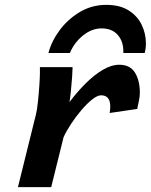

<svg xmlns="http://www.w3.org/2000/svg" viewBox="-20 -769 620 789"><path d="M190.4 0H53.7L127.4 -297.4Q132.3 -316.9 136 -351.6Q139.6 -386.2 141.8 -419.7Q144 -453.1 144 -469.7V-493.2H278.3Q278.3 -481 276.4 -453.4Q274.4 -425.8 271.5 -396.5Q268.6 -367.2 265.6 -349.6Q296.4 -390.6 331.3 -425.5Q366.2 -460.4 401.9 -481.7Q437.5 -502.9 470.2 -502.9Q514.6 -502.9 534.7 -470.5Q554.7 -438 554.7 -387.7Q554.7 -372.6 551 -355.7Q547.4 -338.9 543.9 -321.3L430.7 -304.7Q433.1 -320.8 433.1 -331.1Q433.1 -377.4 395.5 -377.4Q380.4 -377.4 358.9 -360.4Q337.4 -343.3 314.5 -316.4Q291.5 -289.6 272 -259.8Q252.4 -230 241.2 -205.1ZM574.7 -551.3H486.8V-558.6Q486.8 -599.6 463.4 -626Q439.9 -652.3 397.5 -652.3Q357.4 -652.3 321.5 -623.5Q285.6 -594.7 267.1 -551.3H179.2Q190.9 -598.1 224.4 -643.8Q257.8 -689.5 307.4 -719.2Q356.9 -749 416.5 -749Q472.7 -749 508.5 -726.3Q544.4 -703.6 562 -667.5Q579.6 -631.3 579.6 -590.8Q579.6 -570.3 574.7 -551.3Z"/></svg>

Font: Andika
Style: Bold Italic
Weight: 700
Italic angle: -14°
Designer: Victor Gaultney, Annie Olsen, Julie Remington, Don Collingsworth, Eric Hays, Becca Hirsbrunner
Foundry: SIL International
Version: Version 6.101